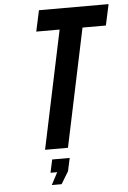

<svg xmlns="http://www.w3.org/2000/svg" viewBox="-61 -779 674 1011"><g transform="rotate(-5 276.0 -273.5)"><path d="M152 0H273L404.5 -624H528L552 -735H184L160 -624H283.5ZM171 188H223L262.5 123L277.5 54H185L170 123H205.5Z"/></g></svg>

Font: League Gothic SemiExpanded Italic
Style: Regular
Weight: 400
Width: 6
Designer: The League of Moveable Type
Version: Version 1.600; ttfautohint (v1.8.3)